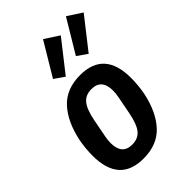

<svg xmlns="http://www.w3.org/2000/svg" viewBox="-240 -901 1008 1008"><g transform="rotate(-45 264.5 -396.5)"><path d="M209 12Q30 12 30 -188Q30 -212 32.5 -240Q35 -268 40 -294Q63 -406 121.5 -470Q180 -534 283 -534Q462 -534 462 -334Q462 -310 459.5 -282Q457 -254 452 -228Q429 -116 370.5 -52Q312 12 209 12ZM219 -82Q263 -82 287 -111.5Q311 -141 324 -209L343 -307Q348 -332 348 -354Q348 -440 273 -440Q229 -440 205 -410.5Q181 -381 168 -313L149 -215Q144 -190 144 -168Q144 -82 219 -82ZM224 -581 168 -620 279 -805 359 -753ZM394 -581 338 -620 449 -805 529 -753Z"/></g></svg>

Font: IBM Plex Sans Condensed SemiBold
Style: Italic
Weight: 600
Width: 3
Italic angle: -11°
Designer: Mike Abbink, Paul van der Laan, Pieter van Rosmalen
Foundry: Bold Monday
Version: Version 1.3